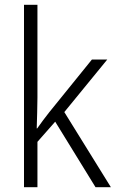

<svg xmlns="http://www.w3.org/2000/svg" viewBox="-20 -780 485 800"><path d="M136 -373V-760H80V0H136V-189L210 -273L378 0H442L248 -313L427 -532H363L185 -312C168 -291 150 -266 135 -245H133C134 -288 136 -331 136 -373Z"/></svg>

Font: Noto Sans Gujarati UI SemiCondensed Light
Style: Regular
Weight: 300
Width: 4
Designer: Jelle Bosma - Monotype Design Team, Universal Thirst
Foundry: Monotype Imaging Inc.
Version: Version 2.106